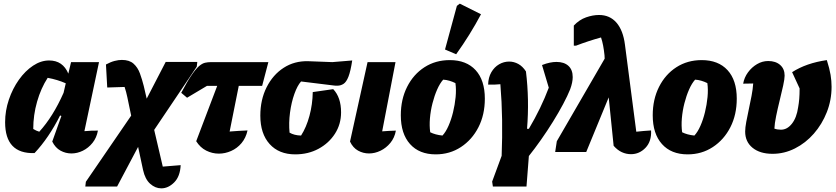

<svg xmlns="http://www.w3.org/2000/svg" viewBox="-20 -832 4575 1051"><path d="M169 6Q8 11 8 -163Q8 -226 28.5 -286.5Q49 -347 83.5 -395.5Q118 -444 161 -472.5Q204 -501 249 -501Q324 -501 354 -429L369 -492H522L442 -114Q486 -118 516 -117Q509 -78 486.5 -50Q464 -22 433.5 -7Q403 8 371 8Q339 8 311 -7.5Q283 -23 266 -57L316 -197L309 -200Q247 -77 169 6ZM162 -126Q178 -116 195 -111Q270 -193 328 -324L340 -376Q295 -396 241 -406Q204 -349 183 -275.5Q162 -202 162 -126Z M447 189 450 163 698 -199 677 -300Q671 -329 662 -356L567 -353L560 -479Q586 -493 607.5 -498.5Q629 -504 647 -504Q688 -504 711 -483.5Q734 -463 746 -430Q758 -397 767 -361L783 -292L887 -493H1060L1057 -467L824 -121L871 80L969 72Q966 134 933.5 166.5Q901 199 863 199Q830 199 802 174Q774 149 763 98L736 -28L621 189Z M1004 -297 972 -324Q1005 -386 1028.5 -420.5Q1052 -455 1069.5 -470Q1087 -485 1102.5 -488.5Q1118 -492 1136 -492H1449L1415 -362H1287L1237 -112Q1261 -114 1285.5 -115.5Q1310 -117 1335 -118Q1326 -77 1302 -48.5Q1278 -20 1245 -5.5Q1212 9 1178 9Q1142 9 1109 -7.5Q1076 -24 1054 -59L1169 -362H1113Z M1596 13Q1507 13 1456 -43.5Q1405 -100 1405 -199Q1405 -286 1439.5 -354.5Q1474 -423 1533 -461Q1592 -499 1667 -497L1799 -492L1908 -501Q1899 -442 1887.5 -412.5Q1876 -383 1860.5 -373Q1845 -363 1827 -363Q1822 -363 1817 -363Q1812 -363 1807 -364L1628 -386Q1608 -364 1591.5 -318Q1575 -272 1567.5 -215.5Q1560 -159 1565 -106Q1590 -91 1628 -90Q1657 -135 1674 -198Q1691 -261 1692 -328L1804 -344Q1847 -299 1847 -217Q1847 -152 1813.5 -100Q1780 -48 1723.5 -17.5Q1667 13 1596 13Z M2147 -117Q2140 -78 2117 -50Q2094 -22 2063 -7Q2032 8 2000 8Q1968 8 1940 -7.5Q1912 -23 1896 -57L1992 -492H2145L2072 -113Q2109 -116 2147 -117Z M2365 13Q2275 13 2224.5 -43.5Q2174 -100 2174 -201Q2174 -288 2208.5 -356.5Q2243 -425 2303.5 -464Q2364 -503 2442 -503Q2533 -503 2583.5 -448Q2634 -393 2634 -292Q2634 -204 2599 -135.5Q2564 -67 2503 -27Q2442 13 2365 13ZM2402 -90Q2420 -109 2435 -143Q2450 -177 2460 -218Q2470 -259 2474 -300.5Q2478 -342 2473 -377Q2457 -385 2440 -390Q2423 -395 2406 -396Q2388 -376 2373 -342Q2358 -308 2347.5 -267Q2337 -226 2333.5 -184.5Q2330 -143 2335 -108Q2363 -94 2402 -90ZM2477 -535 2416 -561 2481 -800 2497 -812 2613 -754Q2553 -641 2477 -535Z M2875 -127Q2942 -240 2984 -352L2947 -476Q2970 -485 2989.5 -489Q3009 -493 3026 -493Q3068 -493 3091.5 -471.5Q3115 -450 3115 -410Q3115 -396 3111.5 -379Q3108 -362 3101 -343Q3087 -308 3062.5 -262Q3038 -216 3007 -166Q2976 -116 2941.5 -67Q2907 -18 2875 22L2862 189H2678L2674 162L2726 21Q2730 -79 2728.5 -177Q2727 -275 2719 -371Q2693 -368 2652 -369Q2653 -408 2669.5 -436.5Q2686 -465 2712 -480Q2738 -495 2767 -495Q2793 -495 2817 -482Q2841 -469 2859 -441Q2878 -286 2865 -127Z M3019 0 3028 -59 3290 -511 3289 -530Q3286 -559 3281.5 -582.5Q3277 -606 3270 -627Q3201 -608 3133 -582H3121V-692Q3151 -724 3188 -737Q3225 -750 3259 -750Q3318 -750 3354.5 -708Q3391 -666 3401 -587L3463 -111Q3483 -113 3503 -115Q3523 -117 3544 -118Q3547 -58 3513.5 -23Q3480 12 3434 12Q3408 12 3384 1Q3360 -10 3339 -34L3312 -299L3189 0Z M3744 13Q3654 13 3603.5 -43.5Q3553 -100 3553 -201Q3553 -288 3587.5 -356.5Q3622 -425 3682.5 -464Q3743 -503 3821 -503Q3912 -503 3962.5 -448Q4013 -393 4013 -292Q4013 -204 3978 -135.5Q3943 -67 3882 -27Q3821 13 3744 13ZM3781 -90Q3799 -109 3814 -143Q3829 -177 3839 -218Q3849 -259 3853 -300.5Q3857 -342 3852 -377Q3836 -385 3819 -390Q3802 -395 3785 -396Q3767 -376 3752 -342Q3737 -308 3726.5 -267Q3716 -226 3712.5 -184.5Q3709 -143 3714 -108Q3742 -94 3781 -90Z M4209 10Q4140 10 4099.5 -23Q4059 -56 4059 -112Q4059 -133 4065 -165Q4071 -197 4079 -234Q4087 -271 4094 -307.5Q4101 -344 4103 -375Q4081 -374 4048 -374Q4054 -408 4074.5 -436Q4095 -464 4124 -481Q4153 -498 4185 -498Q4226 -498 4250.5 -476.5Q4275 -455 4275 -418Q4275 -400 4267 -363.5Q4259 -327 4248 -282.5Q4237 -238 4228.5 -196.5Q4220 -155 4219 -128Q4235 -122 4255 -122Q4289 -122 4315 -155Q4341 -188 4349 -245Q4353 -267 4355 -290.5Q4357 -314 4357 -348L4316 -437Q4394 -487 4506 -503Q4521 -456 4526.5 -422.5Q4532 -389 4532 -357Q4532 -284 4506 -218Q4480 -152 4435 -100.5Q4390 -49 4331.5 -19.5Q4273 10 4209 10Z"/></svg>

Font: Piazzolla ExtraBold
Style: Italic
Weight: 800
Italic angle: -11.3°
Designer: Juan Pablo del Peral
Foundry: Huerta Tipografica
Version: Version 1.330